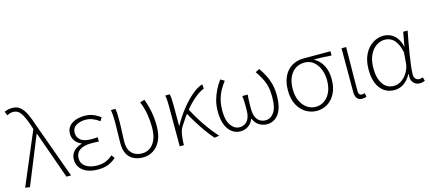

<svg xmlns="http://www.w3.org/2000/svg" viewBox="-59 -1360 4312 1927"><g transform="rotate(-15 2097.0 -397.0)"><path d="M68 7 20 0 252 -548 243 -575Q213 -668 182 -717Q151 -766 98 -766Q78 -766 62.5 -760.5Q47 -755 35 -748L19 -790Q35 -797 55 -802Q75 -807 103 -807Q150 -807 182.5 -780Q215 -753 240 -701Q265 -649 289 -574L497 0H449L275 -492H271Z M775 13Q711 13 663.5 -6.5Q616 -26 590.5 -61.5Q565 -97 565 -143Q565 -183 581.5 -210Q598 -237 624.5 -254Q651 -271 680 -279V-284Q639 -300 616.5 -333Q594 -366 594 -406Q594 -452 619.5 -482.5Q645 -513 687 -528Q729 -543 780 -543Q829 -543 869.5 -527Q910 -511 944 -484L923 -449Q889 -474 854.5 -488Q820 -502 779 -502Q723 -502 682.5 -477.5Q642 -453 642 -402Q642 -358 677 -328Q712 -298 792 -298Q808 -298 821 -299Q834 -300 854 -301V-256Q831 -258 813 -258.5Q795 -259 776 -259Q697 -259 655.5 -229.5Q614 -200 614 -146Q614 -91 659 -59.5Q704 -28 780 -28Q827 -28 863.5 -42Q900 -56 941 -90L965 -56Q920 -18 876.5 -2.5Q833 13 775 13Z M1244 13Q1191 13 1148.5 -7Q1106 -27 1082 -70.5Q1058 -114 1058 -187Q1058 -239 1060 -291.5Q1062 -344 1062 -396Q1062 -428 1060.5 -459Q1059 -490 1053 -530H1100Q1105 -502 1106 -473Q1107 -444 1107 -410Q1107 -376 1105.5 -335.5Q1104 -295 1102 -256.5Q1100 -218 1100 -187Q1100 -127 1121 -92.5Q1142 -58 1175 -43.5Q1208 -29 1246 -29Q1290 -29 1326.5 -53.5Q1363 -78 1385 -128.5Q1407 -179 1407 -257Q1407 -323 1396.5 -389.5Q1386 -456 1357 -529L1404 -543Q1431 -471 1443.5 -401Q1456 -331 1456 -257Q1456 -167 1427 -107Q1398 -47 1350 -17Q1302 13 1244 13Z M1626 0V-396Q1626 -428 1625 -463Q1624 -498 1617 -530H1664Q1669 -512 1671 -478Q1673 -444 1673 -410V-202H1677Q1721 -283 1777 -354Q1833 -425 1892 -475.5Q1951 -526 2005 -543L2009 -497Q1964 -480 1913 -438Q1862 -396 1810 -333.5Q1758 -271 1708 -190Q1687 -158 1679.5 -115Q1672 -72 1670 -25V0ZM1986 7Q1951 -32 1912.5 -85.5Q1874 -139 1838 -197Q1802 -255 1775 -306L1808 -334Q1834 -282 1870.5 -222.5Q1907 -163 1950 -105.5Q1993 -48 2036 0Z M2254 13Q2209 13 2170.5 -14Q2132 -41 2108.5 -97Q2085 -153 2085 -237Q2085 -301 2099.5 -354Q2114 -407 2138 -454Q2162 -501 2192 -543L2233 -519Q2200 -476 2177.5 -433.5Q2155 -391 2143 -342Q2131 -293 2131 -230Q2131 -131 2168.5 -80Q2206 -29 2257 -29Q2284 -29 2310 -42.5Q2336 -56 2352.5 -89.5Q2369 -123 2369 -181Q2369 -202 2369 -225Q2369 -248 2368 -273Q2367 -298 2363 -325H2419Q2417 -298 2415.5 -273Q2414 -248 2414 -225Q2414 -202 2414 -181Q2414 -122 2430.5 -89Q2447 -56 2473 -42.5Q2499 -29 2527 -29Q2581 -29 2616 -79Q2651 -129 2651 -238Q2651 -300 2640.5 -346Q2630 -392 2608.5 -433.5Q2587 -475 2555 -521L2597 -543Q2628 -499 2651 -454Q2674 -409 2687 -357Q2700 -305 2700 -239Q2700 -152 2678 -96.5Q2656 -41 2618 -14Q2580 13 2532 13Q2488 13 2450.5 -10Q2413 -33 2394 -80H2390Q2372 -33 2335 -10Q2298 13 2254 13Z M3049 13Q2989 13 2936.5 -18.5Q2884 -50 2852 -111Q2820 -172 2820 -259Q2820 -330 2839 -381Q2858 -432 2890.5 -465Q2923 -498 2965 -514Q3007 -530 3053 -530H3334V-486Q3288 -490 3245 -491.5Q3202 -493 3156 -493V-489Q3211 -459 3242.5 -400Q3274 -341 3274 -256Q3274 -171 3243.5 -110.5Q3213 -50 3162 -18.5Q3111 13 3049 13ZM3049 -29Q3100 -29 3140 -57.5Q3180 -86 3203 -137Q3226 -188 3226 -258Q3226 -318 3205.5 -370.5Q3185 -423 3146 -455.5Q3107 -488 3051 -488Q3001 -488 2960 -462.5Q2919 -437 2894.5 -386Q2870 -335 2870 -259Q2870 -189 2894 -137.5Q2918 -86 2958.5 -57.5Q2999 -29 3049 -29Z M3519 13Q3496 13 3481 3.5Q3466 -6 3457.5 -25.5Q3449 -45 3449 -76V-530H3497Q3497 -452 3495.5 -375Q3494 -298 3493.5 -221.5Q3493 -145 3493 -69Q3493 -49 3502.5 -39Q3512 -29 3526 -29Q3533 -29 3540 -30.5Q3547 -32 3557 -35L3565 3Q3557 8 3546 10.5Q3535 13 3519 13Z M3855 13Q3797 13 3752.5 -16.5Q3708 -46 3682 -105Q3656 -164 3656 -252Q3656 -345 3688.5 -410Q3721 -475 3774 -509Q3827 -543 3887 -543Q3923 -543 3958 -527.5Q3993 -512 4020.5 -477Q4048 -442 4062 -384H4064L4090 -530H4136Q4125 -474 4114 -413Q4103 -352 4093.5 -292.5Q4084 -233 4077.5 -180Q4071 -127 4071 -87Q4071 -61 4086.5 -45Q4102 -29 4125 -29Q4134 -29 4144.5 -31.5Q4155 -34 4162 -37L4172 1Q4163 6 4150 9.5Q4137 13 4118 13Q4077 13 4051.5 -17Q4026 -47 4034 -107H4031Q3965 13 3855 13ZM3861 -29Q3904 -29 3942 -55.5Q3980 -82 4006 -126.5Q4032 -171 4036 -224L4044 -329Q4032 -385 4013.5 -419.5Q3995 -454 3973.5 -471.5Q3952 -489 3930 -495Q3908 -501 3889 -501Q3842 -501 3800 -472.5Q3758 -444 3732 -388.5Q3706 -333 3706 -252Q3706 -150 3747 -89.5Q3788 -29 3861 -29Z"/></g></svg>

Font: Noto Sans TC ExtraLight
Style: Regular
Weight: 250
Designer: Ryoko NISHIZUKA  (kana, bopomofo & ideographs); Paul D. Hunt (Latin, Greek & Cyrillic); Sandoll Communications , Soo-you
Foundry: Adobe
Version: Version 2.004-H2;hotconv 1.0.118;makeotfexe 2.5.65603